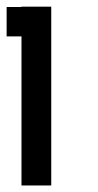

<svg xmlns="http://www.w3.org/2000/svg" viewBox="-20 -860 295 580"><path d="M44.9 -299.8Q75.2 -299.8 134.8 -299.8Q134.8 -480.5 134.8 -839.8Q105.5 -839.8 44.9 -839.8Q44.9 -839.8 44.9 -838.9Q30.3 -838.9 0 -838.9Q0 -824.2 0 -801.8Q0 -779.3 0 -750Q14.6 -750 44.9 -750Q44.9 -599.6 44.9 -299.8Z"/></svg>

Font: Reach
Style: Fill
Weight: 400
Designer: Billy Harris
Version: Version 1.0